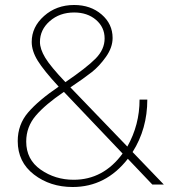

<svg xmlns="http://www.w3.org/2000/svg" viewBox="-20 -739 684 769"><path d="M636 0H590L492 -103Q404 10 271 10Q181 10 116 -40Q51 -90 51 -174Q51 -240 92.5 -288.5Q134 -337 215 -392Q155 -457 131 -496Q107 -535 107 -571Q107 -631 156.5 -675Q206 -719 277 -719Q343 -719 387 -681Q431 -643 431 -587Q431 -549 404.5 -511.5Q378 -474 347.5 -450Q317 -426 262 -389L490 -152Q539 -239 539 -340H570Q570 -223 511 -130ZM277 -689Q219 -689 179.5 -654.5Q140 -620 140 -571Q140 -543 161 -508Q182 -473 242 -410Q327 -468 363 -504.5Q399 -541 399 -585Q399 -630 364.5 -659.5Q330 -689 277 -689ZM275 -19Q394 -19 471 -124L236 -371Q162 -321 123.5 -276Q85 -231 85 -172Q85 -100 143 -59.5Q201 -19 275 -19Z"/></svg>

Font: Raleway-v4020 ExtraLight
Style: Regular
Weight: 275
Designer: Matt McInerney, Pablo Impallari, Rodrigo Fuenzalida
Foundry: Matt McInerney, Pablo Impallari, Rodrigo Fuenzalida
Version: Version 4.020;PS 004.020;hotconv 1.0.88;makeotf.lib2.5.64775